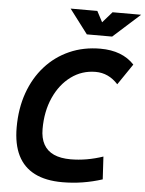

<svg xmlns="http://www.w3.org/2000/svg" viewBox="-60 -946 760 1004"><g transform="rotate(5 320.0 -444.0)"><path d="M305.2 9.8Q217.6 9.8 159.3 -19.8Q101 -49.3 71.7 -108.2Q42.5 -167 42.5 -255.4Q42.5 -354.5 71.6 -436.5Q100.8 -518.6 154.2 -578.1Q207.5 -637.7 281.1 -670.4Q354.6 -703.1 443.4 -703.1Q558.1 -703.1 621.6 -635.3L546.9 -525.4Q497.2 -580.1 429.2 -580.1Q357.2 -580.1 300.4 -538.3Q243.5 -496.5 210.9 -424.1Q178.2 -351.6 178.2 -258.8Q178.2 -210.3 196.2 -177.9Q214.1 -145.5 249.5 -129.4Q285 -113.3 337.9 -113.3Q421.4 -113.3 507.8 -142.6L514.6 -23.4Q411.6 9.8 305.2 9.8ZM365.7 -771.5 269.5 -898.4H409.7L443.4 -834.5H433.6L489.7 -898.4H639.6L498.5 -771.5Z"/></g></svg>

Font: Cascadia Code PL
Style: Italic
Weight: 400
Italic angle: -10°
Monospace: yes
Designer: Aaron Bell
Foundry: Saja Typeworks
Version: Version 2404.023